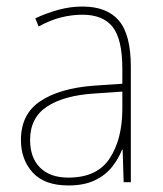

<svg xmlns="http://www.w3.org/2000/svg" viewBox="-20 -650 498 587"><path d="M232 -630Q307 -630 343.5 -587Q380 -544 380 -446V-93H358L355 -192H353Q342 -164 322 -139Q302 -114 269.5 -98.5Q237 -83 189 -83Q116 -83 80 -122.5Q44 -162 44 -222Q44 -301 103 -340.5Q162 -380 266 -388L354 -394V-440Q354 -530 324.5 -567.5Q295 -605 232 -605Q200 -605 167.5 -597Q135 -589 98 -569L88 -594Q122 -610 158.5 -620Q195 -630 232 -630ZM267 -364Q175 -358 123.5 -324Q72 -290 72 -222Q72 -168 102.5 -137.5Q133 -107 189 -107Q276 -107 314.5 -164.5Q353 -222 354 -313V-370Z"/></svg>

Font: Noto Sans Telugu UI SemiCondensed Thin
Style: Regular
Weight: 100
Width: 4
Designer: Jelle Bosma - Monotype Design Team
Foundry: Monotype Imaging Inc.
Version: Version 2.005; ttfautohint (v1.8.4.7-5d5b)